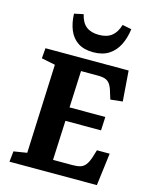

<svg xmlns="http://www.w3.org/2000/svg" viewBox="-138 -1045 902 1135"><g transform="rotate(15 313.5 -478.0)"><path d="M143 -623 59 -640 64 -703H573L587 -517L513 -509L501 -547Q492 -580 480.5 -597Q469 -614 451.5 -620.5Q434 -627 405 -627H302L292 -402H511L507 -319H289L278 -77H397Q425 -77 444 -82.5Q463 -88 476.5 -105Q490 -122 501 -156L514 -199H592L567 0H32L39 -65L120 -78ZM230 -956Q242 -905 271 -883Q300 -861 348 -861Q397 -861 426 -884Q455 -907 469 -954L525 -943Q518 -888 496.5 -845Q475 -802 437 -777.5Q399 -753 342 -753Q285 -753 248.5 -777Q212 -801 194 -844Q176 -887 174 -944Z"/></g></svg>

Font: Literata 18pt
Style: Bold Italic
Weight: 700
Italic angle: -2°
Designer: Latin by Veronika Burian and Jose Scaglione. Greek by Irene Vlachou. Cyrillic by Vera Evstafieva
Foundry: TypeTogether
Version: Version 3.103;gftools[0.9.29]